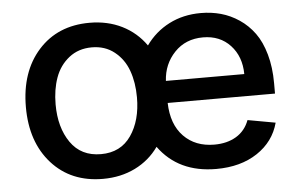

<svg xmlns="http://www.w3.org/2000/svg" viewBox="-44 -617 1074 691"><g transform="rotate(-5 492.5 -271.0)"><path d="M301.8 11.2Q186.5 11.2 116.9 -66.2Q47.4 -143.6 47.4 -270Q47.4 -397.5 116.9 -475.1Q186.5 -552.7 301.8 -552.7Q366.7 -552.7 418.7 -526.9Q470.7 -501 504.4 -453.1Q538.1 -500.5 589.1 -526.6Q640.1 -552.7 703.6 -552.7Q741.7 -552.7 776.1 -543.2Q810.5 -533.7 841.8 -512.7Q873 -491.7 895.8 -460.4Q918.5 -429.2 931.6 -382.6Q944.8 -335.9 944.8 -278.3V-240.7H557.1Q559.1 -163.1 601.1 -119.9Q643.1 -76.7 711.9 -76.7Q757.8 -76.7 790.8 -96.4Q823.7 -116.2 837.9 -154.3L938 -136.2Q919.9 -68.8 859.6 -28.8Q799.3 11.2 710.9 11.2Q574.7 11.2 503.4 -86.9Q470.2 -40 418.2 -14.4Q366.2 11.2 301.8 11.2ZM557.6 -320.3H840.8Q840.3 -383.8 802.7 -424.3Q765.1 -464.8 704.1 -464.8Q641.1 -464.8 601.1 -422.9Q561 -380.9 557.6 -320.3ZM302.2 -78.1Q373.5 -78.1 411.1 -132.6Q448.7 -187 448.7 -270.5Q448.7 -324.2 433.3 -366.9Q418 -409.7 384 -436.8Q350.1 -463.9 302.2 -463.9Q253.9 -463.9 219.7 -436.8Q185.5 -409.7 170.2 -366.9Q154.8 -324.2 154.8 -270.5Q154.8 -187 192.6 -132.6Q230.5 -78.1 302.2 -78.1Z"/></g></svg>

Font: Interop Med
Style: Regular
Weight: 500
Designer: Rasmus Andersson, Google, Jang Haemin
Foundry: jhaemin
Version: Version 1.007